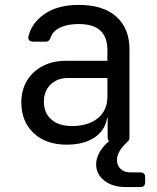

<svg xmlns="http://www.w3.org/2000/svg" viewBox="-20 -580 640 783"><path d="M494 183Q439 183 405.5 156.5Q372 130 372 90Q372 64 388.5 36.5Q405 9 445 -21Q456 -31 471 -28L490 -25Q502 -23 504.5 -15.5Q507 -8 497 1Q476 21 466.5 38.5Q457 56 457 73Q457 95 472 109Q487 123 512 123H552Q572 123 572 143V163Q572 183 552 183ZM252 10Q167 10 117 -37.5Q67 -85 67 -162Q67 -213 90 -251Q113 -289 154 -310.5Q195 -332 248 -332H418V-375Q418 -429 389 -455.5Q360 -482 301 -482Q256 -482 226 -468Q196 -454 187 -428Q184 -419 179 -414.5Q174 -410 165 -410H115Q105 -410 99.5 -415.5Q94 -421 96 -431Q109 -487 162.5 -523.5Q216 -560 301 -560Q401 -560 454.5 -512Q508 -464 508 -378V-20Q508 0 488 0H439Q419 0 419 -20V-100H404L418 -120Q418 -80 398 -51Q378 -22 341 -6Q304 10 252 10ZM274 -66Q340 -66 379 -98Q418 -130 418 -185V-262H258Q214 -262 186.5 -235.5Q159 -209 159 -165Q159 -119 189.5 -92.5Q220 -66 274 -66Z"/></svg>

Font: Pitagon Sans Mono
Style: Regular
Weight: 400
Monospace: yes
Designer: Travis Tran
Foundry: Pitagon
Version: Version 1.001;gftools[0.9.26]